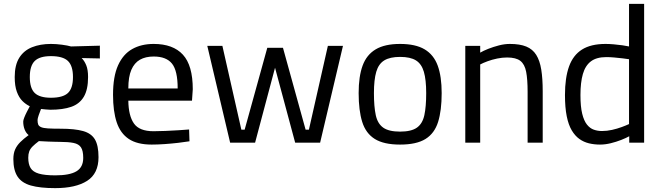

<svg xmlns="http://www.w3.org/2000/svg" viewBox="-20 -737 3420 992"><path d="M265 235Q187 235 139.5 221.5Q92 208 70.5 175Q49 142 49 85Q49 56 58 35.5Q67 15 84.5 -2.5Q102 -20 128 -39Q115 -49 107.5 -67.5Q100 -86 100 -109Q100 -116 105.5 -130Q111 -144 119 -159.5Q127 -175 134 -188Q113 -198 95.5 -215.5Q78 -233 67 -263Q56 -293 56 -339Q56 -401 79.5 -438.5Q103 -476 145.5 -493Q188 -510 243 -510Q270 -510 300 -506Q330 -502 347 -497L496 -501V-435L402 -437Q416 -423 425.5 -400Q435 -377 435 -339Q435 -274 413 -237Q391 -200 348 -185Q305 -170 240 -170Q233 -170 216.5 -171.5Q200 -173 192 -174Q186 -160 180 -142Q174 -124 174 -117Q174 -102 177.5 -93.5Q181 -85 192.5 -80Q204 -75 228 -73.5Q252 -72 294 -72Q366 -72 409 -60Q452 -48 470.5 -16.5Q489 15 489 75Q489 160 430 197.5Q371 235 265 235ZM266 169Q340 169 375 148Q410 127 410 79Q410 42 398.5 24.5Q387 7 360 1.5Q333 -4 288 -4Q279 -4 263 -4.5Q247 -5 230 -5.5Q213 -6 199.5 -7Q186 -8 181 -8Q161 7 148.5 19.5Q136 32 131 45.5Q126 59 126 78Q126 111 138 131Q150 151 180.5 160Q211 169 266 169ZM243 -232Q305 -232 331 -256.5Q357 -281 357 -339Q357 -397 331 -422Q305 -447 243 -447Q185 -447 159.5 -422Q134 -397 134 -339Q134 -281 159.5 -256.5Q185 -232 243 -232Z M764 10Q689 10 645.5 -19Q602 -48 583 -105Q564 -162 564 -247Q564 -342 590 -399.5Q616 -457 663 -483.5Q710 -510 774 -510Q874 -510 925 -454.5Q976 -399 976 -276L972 -217H643Q644 -139 672 -99Q700 -59 773 -59Q801 -59 834.5 -60.5Q868 -62 901 -64Q934 -66 957 -68L959 -7Q935 -3 900.5 1Q866 5 830 7.5Q794 10 764 10ZM643 -280H898Q898 -372 868.5 -408.5Q839 -445 774 -445Q732 -445 703 -428.5Q674 -412 658.5 -376Q643 -340 643 -280Z M1169 0 1051 -500H1129L1227 -67H1244L1361 -490H1442L1559 -67H1576L1674 -500H1752L1634 0H1505L1401 -387L1298 0Z M2047 10Q1963 10 1916.5 -19Q1870 -48 1851.5 -107Q1833 -166 1833 -256Q1833 -342 1853.5 -398Q1874 -454 1921 -482Q1968 -510 2047 -510Q2127 -510 2174 -482Q2221 -454 2241.5 -398Q2262 -342 2262 -256Q2262 -166 2243.5 -107Q2225 -48 2178.5 -19Q2132 10 2047 10ZM2047 -57Q2105 -57 2134 -77.5Q2163 -98 2172.5 -142Q2182 -186 2182 -256Q2182 -325 2170 -366Q2158 -407 2129 -425Q2100 -443 2047 -443Q1995 -443 1965.5 -425Q1936 -407 1924 -366Q1912 -325 1912 -256Q1912 -186 1921.5 -142Q1931 -98 1960 -77.5Q1989 -57 2047 -57Z M2384 0V-500H2461V-465Q2478 -475 2503.5 -485Q2529 -495 2558 -502.5Q2587 -510 2614 -510Q2666 -510 2699 -496.5Q2732 -483 2750.5 -453.5Q2769 -424 2776.5 -377.5Q2784 -331 2784 -265V0H2706V-262Q2706 -327 2698.5 -366Q2691 -405 2668.5 -422.5Q2646 -440 2600 -440Q2575 -440 2548.5 -434.5Q2522 -429 2499 -420.5Q2476 -412 2461 -404V0Z M3080 10Q3050 10 3023 3.5Q2996 -3 2973.5 -19Q2951 -35 2934 -63.5Q2917 -92 2908 -137Q2899 -182 2899 -246Q2899 -335 2920 -393.5Q2941 -452 2987 -481Q3033 -510 3109 -510Q3128 -510 3151 -508Q3174 -506 3195.5 -503Q3217 -500 3230 -497V-717H3308V0H3231V-33Q3215 -24 3189.5 -14Q3164 -4 3135.5 3Q3107 10 3080 10ZM3090 -60Q3116 -60 3142.5 -66Q3169 -72 3192 -80.5Q3215 -89 3230 -96V-431Q3218 -433 3197 -435.5Q3176 -438 3153.5 -440Q3131 -442 3113 -442Q3062 -442 3033 -420Q3004 -398 2991.5 -354.5Q2979 -311 2979 -246Q2979 -186 2988 -149.5Q2997 -113 3012.5 -93.5Q3028 -74 3048 -67Q3068 -60 3090 -60Z"/></svg>

Font: Cairo Play
Style: Regular
Weight: 400
Designer: Mohamed Gaber, Accademia di Belle Arti di Urbino
Foundry: Kief Type Foundry, Accademia di Belle Arti di Urbino
Version: Version 3.119